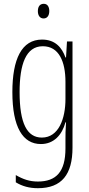

<svg xmlns="http://www.w3.org/2000/svg" viewBox="-20 -747 470 1009"><path d="M210 -727C187 -727 179 -709 179 -688C179 -667 189 -650 209 -650C228 -650 239 -665 239 -689C239 -709 231 -727 210 -727ZM201 -539C94 -539 45 -437 45 -263C45 -78 100 10 195 10C263 10 306 -38 324 -104H327C324 -65 324 -37 324 -8V33C324 156 275 207 179 207C135 207 101 195 63 173V211C97 232 135 242 179 242C305 242 361 169 361 29V-529H332L327 -445H324C306 -496 271 -539 201 -539ZM205 -504C290 -504 324 -423 324 -317V-226C324 -125 289 -24 200 -24C122 -24 83 -99 83 -263C83 -409 116 -504 205 -504Z"/></svg>

Font: Noto Sans Thai Looped ExtraCondensed ExtraLight
Style: Regular
Weight: 200
Width: 2
Designer: Sasikarn Vongin, Ben Mitchell
Foundry: The Fontpad Ltd
Version: Version 1.001